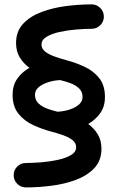

<svg xmlns="http://www.w3.org/2000/svg" viewBox="-20 -756 528 863"><path d="M36.6 -330.1Q36.6 -372.6 57.6 -402.3Q78.6 -432.1 112.3 -451.2Q85.4 -470.7 68.8 -498Q52.2 -525.4 52.2 -562.5Q52.2 -615.2 84 -649.2Q115.7 -683.1 166.7 -702.1Q217.8 -721.2 277.1 -728.8Q336.4 -736.3 391.6 -736.3Q414.6 -736.3 430.7 -720.2Q446.8 -704.1 446.8 -681.2Q446.8 -658.7 430.7 -642.6Q414.6 -626.5 391.6 -626.5Q360.4 -626.5 321.8 -623.3Q283.2 -620.1 247.8 -612.3Q212.4 -604.5 189.5 -590.8Q166.5 -577.1 166.5 -555.7Q166.5 -537.1 182.9 -524.2Q199.2 -511.2 225.3 -502Q251.5 -492.7 280.3 -484.9Q319.3 -474.6 358.9 -456.5Q398.4 -438.5 425 -406Q451.7 -373.5 451.7 -319.8Q451.7 -277.3 430.7 -247.6Q409.7 -217.8 376.5 -198.7Q402.8 -179.7 419.4 -152.3Q436 -125 436 -87.4Q436 -34.7 404.3 -0.7Q372.6 33.2 321.5 52.2Q270.5 71.3 211.2 78.9Q151.9 86.4 96.7 86.4Q73.7 86.4 57.6 70.3Q41.5 54.2 41.5 31.2Q41.5 8.3 57.6 -7.6Q73.7 -23.4 96.7 -23.4Q127.9 -23.4 166.5 -26.6Q205.1 -29.8 240.7 -37.6Q276.4 -45.4 299.3 -59.1Q322.3 -72.8 322.3 -94.2Q322.3 -113.3 305.9 -126.2Q289.6 -139.2 263.4 -148.4Q237.3 -157.7 208.5 -165Q169.9 -175.3 130.1 -193.4Q90.3 -211.4 63.5 -244.1Q36.6 -276.9 36.6 -330.1ZM137.2 -330.1Q137.2 -305.7 153.8 -290.5Q170.4 -275.4 193.8 -267.1Q217.3 -258.8 238.3 -253.9Q238.8 -253.9 239.3 -253.9Q267.6 -255.4 293.2 -263.7Q318.8 -272 335 -286.1Q351.1 -300.3 351.1 -319.8Q351.1 -344.2 334.7 -359.4Q318.4 -374.5 294.7 -382.8Q271 -391.1 250.5 -396H249.5Q221.2 -394.5 195.6 -386.2Q169.9 -377.9 153.6 -363.8Q137.2 -349.6 137.2 -330.1Z"/></svg>

Font: Mikhak SemiBold
Style: Regular
Weight: 600
Designer: Amin Abedi
Version: Version 3.3